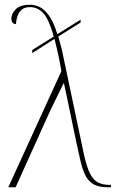

<svg xmlns="http://www.w3.org/2000/svg" viewBox="-20 -790 490 810"><path d="M239 -490Q232 -531 224.5 -565Q217 -599 210 -626L116 -566V-579L207 -636Q186 -709 163 -734Q140 -759 109 -760Q53 -762 47 -688Q28 -690 28 -712Q28 -732 46.5 -751Q65 -770 107 -770Q125 -770 145 -761.5Q165 -753 185 -726.5Q205 -700 222 -646L320 -707V-695L226 -636Q230 -620 235 -603Q240 -586 244 -566L334 -139Q346 -85 360 -57.5Q374 -30 394 -20Q414 -10 443 -10H448V0H435Q395 0 372.5 -14Q350 -28 338 -54.5Q326 -81 318 -118Q313 -139 304 -180.5Q295 -222 285 -271Q275 -320 265.5 -365Q256 -410 250 -438H248Q234 -409 214 -368.5Q194 -328 179 -295L46 0H15Z"/></svg>

Font: Noto Serif Display SemiCondensed Thin
Style: Regular
Weight: 100
Width: 4
Designer: Monotype Design Team
Foundry: Monotype Imaging Inc.
Version: Version 2.009